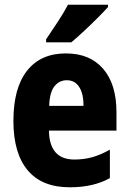

<svg xmlns="http://www.w3.org/2000/svg" viewBox="-20 -786 549 816"><path d="M260 -559Q362 -559 418.5 -493.5Q475 -428 475 -309V-231H188Q190 -108 296 -108Q337 -108 372.5 -118Q408 -128 447 -150V-29Q377 10 277 10Q158 10 97.5 -62.5Q37 -135 37 -272Q37 -412 95 -485.5Q153 -559 260 -559ZM264 -445Q232 -445 211.5 -419.5Q191 -394 189 -336H335Q335 -388 316.5 -416.5Q298 -445 264 -445ZM439 -756Q423 -738 395.5 -710.5Q368 -683 338 -655Q308 -627 283 -606H176V-619Q201 -656 226 -694Q251 -732 269 -766H439Z"/></svg>

Font: Noto Sans Arabic Cond ExtBd
Style: Regular
Weight: 800
Width: 3
Designer: Monotype Design Team, Nadine Chahine, Nizar Qandah and Khaled Hosny
Foundry: Monotype Imaging Inc.
Version: Version 2.012; ttfautohint (v1.8.4.7-5d5b)